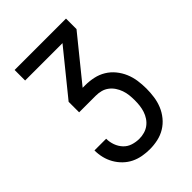

<svg xmlns="http://www.w3.org/2000/svg" viewBox="-215 -832 930 930"><g transform="rotate(-45 250.0 -367.5)"><path d="M252 0Q280 0 307.5 -6Q335 -12 359 -26.5Q383 -41 401 -63Q419 -85 429.5 -110.5Q440 -136 444 -164Q448 -192 448 -220Q448 -248 444 -276Q440 -304 429 -330Q418 -356 400 -378Q382 -400 358 -414.5Q334 -429 306 -435Q278 -441 250 -441H232L412 -663V-735H60V-663H316L136 -441V-369H250Q268 -369 285.5 -364.5Q303 -360 317.5 -349Q332 -338 342 -323Q352 -308 358 -291Q364 -274 366 -256Q368 -238 368 -220Q368 -202 366 -184.5Q364 -167 358.5 -150Q353 -133 343 -118Q333 -103 319 -92.5Q305 -82 287.5 -77Q270 -72 252 -72Q229 -72 207 -79Q185 -86 169.5 -102.5Q154 -119 146 -141Q138 -163 138 -186H58Q58 -160 64 -135.5Q70 -111 82.5 -89Q95 -67 113.5 -49Q132 -31 154.5 -20Q177 -9 202 -4.5Q227 0 252 0Z"/></g></svg>

Font: Iosevka SS09
Style: Regular
Weight: 400
Monospace: yes
Designer: Belleve Invis
Foundry: Belleve Invis
Version: Version 5.2.1; ttfautohint (v1.8.3)